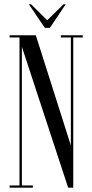

<svg xmlns="http://www.w3.org/2000/svg" viewBox="-20 -862 421 882"><path d="M24 0V-10H69.5V-690H24V-700H144.5L305.5 -194V-690H259.5V-700H360V-690H316.5V0H293L80.5 -647V-10H131V0ZM186 -734 112.5 -842.5H122.5L197 -769L272 -842.5H282L209 -734Z"/></svg>

Font: Imbue 100pt
Style: Regular
Weight: 400
Designer: Tyler Finck
Foundry: Etcetera Type Company
Version: Version 1.102; ttfautohint (v1.8.3)